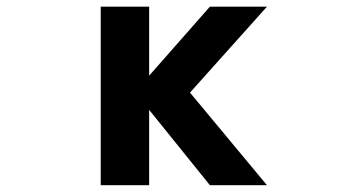

<svg xmlns="http://www.w3.org/2000/svg" viewBox="-20 -543 1040 565"><path d="M418.9 -320.3 597.7 -523.4H765.6L539.1 -270.5L765.6 2H597.7L418.9 -219.7V2H276.4V-523.4H418.9Z"/></svg>

Font: Gen Shin Gothic Monospace Bold
Style: Bold
Weight: 700
Designer: [Source Han Sans]
Ryoko NISHIZUKA  (kana & ideographs); Paul D. Hunt (Latin, Greek & Cyrillic); Wenlong ZHANG  (bopomofo
Version: Version 1.002.20150607